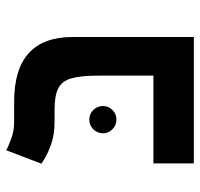

<svg xmlns="http://www.w3.org/2000/svg" viewBox="-33 -619 652 626"><g transform="rotate(-90 293.0 -306.0)"><path d="M73.2 0V-131.8H359.4V-312Q359.4 -369.6 350.3 -400.1Q341.3 -430.7 317.4 -442.4Q293.5 -454.1 248.5 -454.1H207Q165.5 -454.1 131.1 -466.8Q96.7 -479.5 72.3 -497.1L116.2 -611.8Q127.4 -605 153.6 -595.5Q179.7 -585.9 206.5 -585.9H274.9Q485.4 -585.9 485.4 -395V0ZM215.8 -252.4Q197.8 -252.4 184.6 -265.4Q171.4 -278.3 171.4 -296.4Q171.4 -314.9 184.6 -327.9Q197.8 -340.8 215.8 -340.8Q234.4 -340.8 247.3 -327.9Q260.3 -314.9 260.3 -296.4Q260.3 -278.3 247.3 -265.4Q234.4 -252.4 215.8 -252.4Z"/></g></svg>

Font: Cascadia Mono PL
Style: Bold
Weight: 700
Monospace: yes
Designer: Aaron Bell
Foundry: Saja Typeworks
Version: Version 2404.023; ttfautohint (v1.8.4)